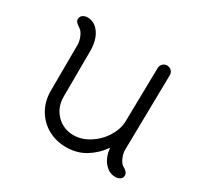

<svg xmlns="http://www.w3.org/2000/svg" viewBox="-119 -659 847 818"><g transform="rotate(30 304.5 -250.0)"><path d="M568 -11Q568 2 558 8.5Q548 15 535 15Q504 15 481.5 -11Q459 -37 454 -82Q426 -41 384.5 -15.5Q343 10 290 10Q240 10 200 -12.5Q160 -35 137 -75Q114 -115 114 -166Q114 -307 115 -392Q115 -411 106 -431.5Q97 -452 86 -458Q74 -466 67.5 -472.5Q61 -479 61 -488Q61 -501 71 -508Q81 -515 94 -515Q129 -515 152 -482.5Q175 -450 175 -395L174 -172Q174 -119 208 -84.5Q242 -50 292 -50Q330 -50 367 -72.5Q404 -95 428 -131.5Q452 -168 455 -207L460 -479Q461 -491 469.5 -499Q478 -507 490 -507Q502 -507 511 -498.5Q520 -490 520 -478L514 -108Q513 -90 522.5 -68.5Q532 -47 543 -41Q568 -28 568 -11Z"/></g></svg>

Font: Tsukimi Rounded
Style: Regular
Weight: 400
Designer: Takashi Funayama
Foundry: Takashi Funayama
Version: Version 1.032; ttfautohint (v1.8.3)